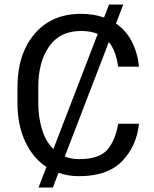

<svg xmlns="http://www.w3.org/2000/svg" viewBox="-20 -783 691 864"><path d="M335.9 9.8Q286.6 9.8 243.2 -5.4L217.8 61H153.3L189 -31.7Q127.9 -71.8 93.3 -146.2Q58.6 -220.7 58.6 -319.8V-390.6Q58.6 -540 135.5 -630.4Q212.4 -720.7 344.2 -720.7Q401.9 -720.7 448.2 -704.1L470.7 -762.7H534.7L502 -677.2Q547.4 -646 573.2 -595.9Q599.1 -545.9 605.5 -482.9H511.7Q501.5 -555.7 469.7 -593.8L271.5 -78.6Q300.8 -66.9 335.9 -66.9Q425.8 -66.9 462.6 -108.9Q499.5 -150.9 511.7 -226.1H605.5Q594.7 -125 529.3 -57.6Q463.9 9.8 335.9 9.8ZM152.3 -319.8Q152.3 -255.4 168.9 -200.9Q185.5 -146.5 220.2 -112.3L419.9 -630.4Q388.2 -643.6 344.2 -643.6Q250 -643.6 201.2 -574.2Q152.3 -504.9 152.3 -391.6Z"/></svg>

Font: Roboto21382017
Style: Regular
Weight: 400
Designer: Christian Robertson
Foundry: Google
Version: Version 2.138; 2017